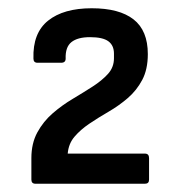

<svg xmlns="http://www.w3.org/2000/svg" viewBox="-20 -795 438 465"><path d="M66 -350Q56 -350 56 -360V-412Q56 -448 70.5 -474.5Q85 -501 107.5 -520.5Q130 -540 156 -555.5Q182 -571 204.5 -585.5Q227 -600 241.5 -616Q256 -632 256 -654V-665Q256 -685 242.5 -695Q229 -705 198 -705Q168 -705 153 -693Q138 -681 139 -653Q139 -643 128 -643H71Q61 -643 61 -653Q59 -715 96.5 -745Q134 -775 202 -775Q269 -775 303.5 -748Q338 -721 338 -664Q338 -627 324.5 -601.5Q311 -576 289.5 -557.5Q268 -539 243 -524.5Q218 -510 196.5 -495.5Q175 -481 160.5 -464Q146 -447 144 -423H331Q341 -423 341 -412V-360Q341 -350 331 -350Z"/></svg>

Font: Sofia Sans Semi Condensed SemiBold
Style: Regular
Weight: 600
Designer: Botio Nikoltchev, Ani Petrova
Foundry: lettersoup
Version: Version 4.100